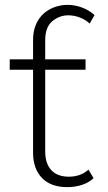

<svg xmlns="http://www.w3.org/2000/svg" viewBox="-20 -766 443 790"><path d="M257 4Q189 4 152.5 -34Q116 -72 116 -138V-600Q116 -638 128 -665.5Q140 -693 160 -710.5Q180 -728 205.5 -737Q231 -746 258 -746Q288 -746 317.5 -735Q347 -724 369 -704L349 -669Q332 -685 308.5 -694Q285 -703 261 -703Q225 -703 195.5 -679Q166 -655 166 -600V-143Q166 -93 191 -66Q216 -39 263 -39Q312 -39 344 -68L365 -33Q345 -14 316.5 -5Q288 4 257 4ZM20 -479V-522H332V-479Z"/></svg>

Font: Montserrat Thin Light
Style: Regular
Weight: 300
Version: Version 9.000